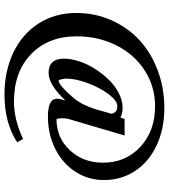

<svg xmlns="http://www.w3.org/2000/svg" viewBox="30 -746 732 831"><g transform="rotate(90 395.5 -330.0)"><path d="M389.2 16.1Q287.1 16.1 206.5 -22.5Q126 -61 80.8 -132.1Q35.6 -203.1 35.6 -294.4Q35.6 -375.5 67.1 -446.5Q98.6 -517.6 153.1 -567.9Q207.5 -618.2 283.9 -647Q360.4 -675.8 447.3 -675.8Q537.6 -675.8 608.9 -642.3Q680.2 -608.9 719.5 -549.1Q758.8 -489.3 758.8 -414.1Q758.8 -346.7 722.9 -291Q687 -235.4 623.8 -203.6Q560.5 -171.9 483.4 -171.9Q406.7 -171.9 406.7 -211.9Q406.7 -222.7 414.6 -247.6Q345.7 -174.8 295.4 -174.8Q233.4 -174.8 233.4 -241.2Q233.4 -271.5 244.9 -306.9Q256.3 -342.3 277.3 -375.2Q298.3 -408.2 324.5 -435.3Q350.6 -462.4 382.8 -478.8Q415 -495.1 446.3 -495.1Q471.2 -495.1 487.8 -485.8L494.6 -503.9H565.9L494.1 -259.8Q491.2 -248 491.2 -230Q491.2 -225.6 492.4 -217.3Q493.7 -209 495.1 -209Q575.2 -209 629.4 -266.6Q683.6 -324.2 683.6 -410.2Q683.6 -508.8 614.7 -572.3Q545.9 -635.7 439.5 -635.7Q354 -635.7 284.4 -590.8Q214.8 -545.9 175.8 -468Q136.7 -390.1 136.7 -295.4Q136.7 -174.3 213.4 -99.6Q290 -24.9 419.4 -24.9Q497.1 -24.9 581.1 -64.5L595.2 -38.6Q510.7 16.1 389.2 16.1ZM328.1 -218.3Q348.1 -218.3 403.8 -283.2Q434.1 -319.3 452.6 -379.4L472.2 -447.8Q467.8 -461.4 460.4 -466.8Q453.1 -472.2 438.5 -472.2Q415.5 -472.2 387.2 -434.6Q358.9 -397 339.4 -344.7Q319.8 -292.5 319.8 -252.9Q319.8 -244.6 321.3 -236.3Q322.8 -228 324.7 -223.1Q326.7 -218.3 328.1 -218.3Z"/></g></svg>

Font: Elstob 14pt
Style: Bold
Weight: 700
Designer: Peter S. Baker
Version: Version 1.015